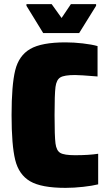

<svg xmlns="http://www.w3.org/2000/svg" viewBox="-20 -901 525 929"><path d="M36 -344Q36 -489 53.5 -560.5Q71 -632 126 -664Q181 -696 297 -696Q337 -696 380.5 -691Q424 -686 452 -678V-531Q367 -538 343 -538Q291 -538 272 -526.5Q253 -515 248.5 -480Q244 -445 244 -344Q244 -242 248.5 -207Q253 -172 272 -161Q291 -150 343 -150Q410 -150 455 -157V-9Q427 -2 382.5 3Q338 8 297 8Q180 8 125.5 -24Q71 -56 53.5 -127.5Q36 -199 36 -344ZM189 -741 108 -873V-881H230L278 -814L323 -881H445V-873L363 -741Z"/></svg>

Font: Saira Semi Condensed Black
Style: Regular
Weight: 900
Width: 4
Designer: Hector Gatti with collaboration of the Omnibus-Type team
Foundry: Omnibus-Type
Version: Version 1.001; ttfautohint (v1.8)